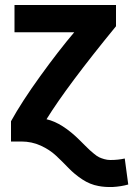

<svg xmlns="http://www.w3.org/2000/svg" viewBox="-20 -553 533 768"><path d="M479 81 493 185Q465 193 431 195Q399 196 374 191Q340 185 309 164.5Q278 144 254 119Q230 94 204.5 70Q179 46 143 29.5Q107 13 65 13H24V-68Q67 -146 141 -248.5Q215 -351 277 -424H38V-533H444V-448Q249 -210 166 -76Q229 -62 301 10Q305 14 319 28Q333 42 338.5 47Q344 52 356 62Q368 72 376.5 76Q385 80 397 83.5Q409 87 421 87Q453 87 479 81Z"/></svg>

Font: Repo
Style: DemiBold
Weight: 600
Designer: Stefan Peev
Foundry: Context Ltd
Version: Version 001.000